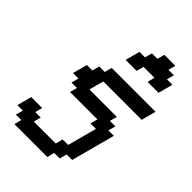

<svg xmlns="http://www.w3.org/2000/svg" viewBox="-344 -1399 1548 1548"><g transform="rotate(45 429.5 -625.0)"><path d="M125 0H500L516.6 -62.5H579.1L596.2 -125H658.7Q675.3 -187.5 708.7 -312.5Q742.2 -437.5 758.8 -500H696.3L713.4 -562.5H650.9L667.5 -625H355Q360.4 -646 371.6 -687.7Q382.8 -729.5 388.7 -750H826.2Q831.5 -770.5 842.8 -812.5Q854 -854.5 859.4 -875H359.4L342.8 -812.5H280.3L263.7 -750H201.2Q195.8 -729.5 184.6 -687.7Q173.3 -646 167.5 -625H230L213.4 -562.5H275.9L258.8 -500H571.3L554.7 -437.5H617.2Q606 -396 583.7 -312.5Q561.5 -229 550.3 -187.5H487.8L471.2 -125H221.2L237.8 -187.5H175.3L191.9 -250H66.9Q61.5 -229 50.3 -187.3Q39.1 -145.5 33.7 -125H96.2L79.1 -62.5H141.6ZM643.1 -1000H768.1Q773.9 -1020.5 784.9 -1062.3Q795.9 -1104 801.3 -1125H738.8L755.9 -1187.5H693.4L710 -1250H585L568.4 -1187.5H505.9L488.8 -1125H426.3Q420.4 -1104 409.4 -1062.3Q398.4 -1020.5 393.1 -1000H518.1L534.7 -1062.5H659.7Z"/></g></svg>

Font: Faithful 32x
Style: Oblique
Weight: 400
Foundry: Faithful Resource Pack
Version: Version 1.0; January 27, 2023